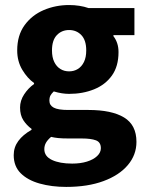

<svg xmlns="http://www.w3.org/2000/svg" viewBox="-20 -528 574 759"><path d="M241.8 210.9Q184.1 210.9 136.8 197.6Q89.5 184.3 61.8 156.8Q34.2 129.3 34.2 85.2Q34.2 54 52.5 29.2Q70.8 4.4 104.6 -14.7V-18.7Q85.8 -32.2 72.5 -52.4Q59.3 -72.6 59.3 -102.9Q59.3 -130.2 75.3 -154.7Q91.3 -179.3 114.6 -195.9V-199.9Q88.5 -218.2 68.2 -251.9Q48 -285.6 48 -328.6Q48 -388.1 77 -428.2Q106 -468.2 152.9 -488.2Q199.8 -508.1 253.2 -508.1Q274 -508.1 293.7 -505Q313.4 -502 330 -496.1H511.4V-389H428.4V-385Q438.4 -372 443.4 -356.6Q448.5 -341.3 448.5 -322Q448.5 -265.8 422.4 -229.3Q396.3 -192.9 351.8 -174.9Q307.4 -156.9 253.2 -156.9Q239.6 -156.9 224.6 -159.2Q209.6 -161.5 192.6 -166.6Q184 -158.5 179.7 -150.9Q175.3 -143.3 175.3 -129.7Q175.3 -111.7 192.4 -102.5Q209.4 -93.3 249.6 -93.3H330Q421.5 -93.3 470.5 -63.6Q519.4 -33.9 519.4 32.8Q519.4 84.3 485.4 124.5Q451.4 164.8 389.2 187.8Q326.9 210.9 241.8 210.9ZM253.2 -245.9Q272.5 -245.9 287.7 -255.3Q302.9 -264.6 311.9 -283Q320.9 -301.4 320.9 -328.6Q320.9 -368.9 301.7 -389.1Q282.5 -409.3 253.2 -409.3Q223.9 -409.3 204.7 -389.1Q185.5 -368.9 185.5 -328.6Q185.5 -301.4 194.5 -283Q203.5 -264.6 218.7 -255.3Q233.8 -245.9 253.2 -245.9ZM265.2 118.7Q298.3 118.7 323.7 110.8Q349.2 102.9 363.9 89Q378.7 75 378.7 57.9Q378.7 34 359.1 26.7Q339.4 19.4 303 19.4H251.6Q226.1 19.4 210.4 17.8Q194.6 16.2 182 13.1Q168.3 24.7 161.7 36.3Q155.2 47.9 155.2 61.7Q155.2 90 185.5 104.3Q215.8 118.7 265.2 118.7Z"/></svg>

Font: SourceSans3VF
Style: Regular
Weight: 200
Designer: Paul D. Hunt
Foundry: Adobe
Version: Version 3.052;hotconv 1.1.0;makeotfexe 2.6.0